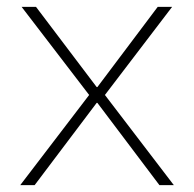

<svg xmlns="http://www.w3.org/2000/svg" viewBox="-20 -540 566 560"><path d="M39 0 240 -263 43 -520H85L262 -286H264L440 -520H482L286 -263L487 0H445L264 -240H262L81 0Z"/></svg>

Font: M PLUS 1 Thin ExtraLight
Style: Regular
Weight: 250
Version: Version 1.001